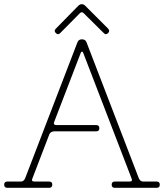

<svg xmlns="http://www.w3.org/2000/svg" viewBox="-30 -898 784 918"><path d="M125 -45Q118 -30 135 -30H205Q220 -30 220 -15Q220 0 205 0H5Q-10 0 -10 -15Q-10 -30 5 -30H70Q83 -30 90 -45L340 -695Q345 -710 362 -710Q379 -710 384 -695L634 -45Q641 -30 654 -30H719Q734 -30 734 -15Q734 0 719 0H519Q504 0 504 -15Q504 -30 519 -30H589Q606 -30 599 -45L368 -645Q366 -651 362 -651Q358 -651 356 -645L229 -315Q226 -308 229 -304Q232 -300 240 -300H430Q445 -300 445 -285Q445 -270 430 -270H230Q222 -270 215.5 -266.5Q209 -263 206 -256ZM258 -740Q247 -729 237 -740Q226 -750 237 -761L344 -870Q352 -878 361 -878Q370 -878 377 -871L487 -761Q497 -750 487 -740Q476 -729 466 -740L370 -835Q361 -844 352 -835Z"/></svg>

Font: Nixie One
Style: Regular
Weight: 400
Designer: Jovanny Lemonad
Foundry: Jovanny Lemonad
Version: Version 1.000 2011 initial release